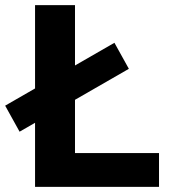

<svg xmlns="http://www.w3.org/2000/svg" viewBox="-65 -725 658 745"><path d="M71 0V-705H226V-131H552V0ZM11 -214 -45 -315 379 -559 435 -458Z"/></svg>

Font: Nunito Sans 12pt ExtraBold
Style: Regular
Weight: 800
Designer: Vernon Adams
Foundry: Vernon Adams
Version: Version 3.101;gftools[0.9.27]